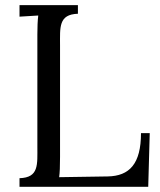

<svg xmlns="http://www.w3.org/2000/svg" viewBox="-20 -720 618 740"><path d="M211.4 -543.9C211.4 -614.7 205.1 -664.6 280.3 -667V-700.2H55.2V-655.8L127.4 -660.2C125 -640.1 124 -615.2 124 -587.9V-155.8C124 -85 130.4 -35.6 55.2 -33.2V0H551.3L557.1 -207H523.4C523.4 -88.4 479 -41.5 395 -40L208 -37.1C210.4 -54.2 211.4 -78.6 211.4 -115.2Z"/></svg>

Font: Parastoo
Style: Regular
Weight: 400
Foundry: Saber Rastikerdar (saber.rastikerdar@gmail.com)
Version: Version 2.0.1